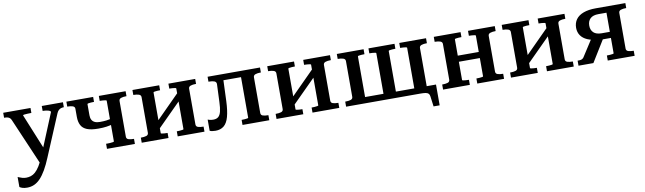

<svg xmlns="http://www.w3.org/2000/svg" viewBox="-42 -1054 6141 1829"><g transform="rotate(-10 3029.0 -139.0)"><path d="M346 -69 319 -11 272 29 76 -427Q70 -441 61 -448.5Q52 -456 39 -459Q26 -462 8 -462H7V-510H271V-462H269Q251 -462 232.5 -461Q214 -460 201.5 -458.5Q189 -457 189 -453ZM348 -17Q321 49 293.5 96.5Q266 144 237.5 174Q209 204 177.5 218Q146 232 109 232Q83 232 65 226.5Q47 221 36 213V116Q39 117 50.5 122Q62 127 79 132Q96 137 116 137Q139 137 161.5 130Q184 123 205.5 104Q227 85 249 49.5Q271 14 294 -43L306 -72L457 -439Q457 -446 446.5 -451Q436 -456 418.5 -459Q401 -462 383 -462H380V-510H585V-462H584Q570 -462 557.5 -458Q545 -454 534.5 -444.5Q524 -435 516 -417Z M998 -58V-452Q998 -456 987 -458Q976 -460 961 -461Q946 -462 934 -462H932V-510H1191V-462H1190Q1158 -462 1138 -455Q1118 -448 1118 -428V-83Q1118 -62 1138 -55.5Q1158 -49 1190 -49H1191V0H921V-49H934Q946 -49 961 -50Q976 -51 987 -53Q998 -55 998 -58ZM691 -349V-428Q691 -448 671 -455Q651 -462 620 -462H618V-510H877V-462H875Q862 -462 847 -461Q832 -460 822 -458Q812 -456 812 -452V-343Q812 -318 821.5 -300Q831 -282 850.5 -273Q870 -264 900 -264Q936 -264 963 -267.5Q990 -271 1025 -281V-224Q988 -214 954.5 -209Q921 -204 875 -204Q805 -204 765 -220Q725 -236 708 -269Q691 -302 691 -349Z M1331 -83V-428Q1331 -448 1310.5 -455Q1290 -462 1259 -462H1257V-510H1516V-462H1514Q1501 -462 1486 -461Q1471 -460 1461 -458Q1451 -456 1451 -452V-58Q1451 -55 1461 -53Q1471 -51 1486 -50Q1501 -49 1514 -49H1516V0H1257V-49H1259Q1290 -49 1310.5 -55.5Q1331 -62 1331 -83ZM1671 -58V-452Q1671 -456 1660 -458Q1649 -460 1634 -461Q1619 -462 1607 -462H1605V-510H1864V-462H1862Q1831 -462 1811 -455Q1791 -448 1791 -428V-83Q1791 -62 1811 -55.5Q1831 -49 1862 -49H1864V0H1605V-49H1607Q1619 -49 1634 -50Q1649 -51 1660 -53Q1671 -55 1671 -58ZM1430 -85 1392 -125 1690 -424 1728 -383Z M2053 -254 2060 -426Q2060 -447 2040.5 -454.5Q2021 -462 1991 -462H1984V-510H2129L2119 -249Q2115 -157 2099 -99.5Q2083 -42 2051 -16Q2019 10 1970 10Q1953 10 1937.5 7.5Q1922 5 1914 0V-108Q1919 -105 1934 -101.5Q1949 -98 1968 -98Q1998 -98 2016 -113Q2034 -128 2042.5 -162Q2051 -196 2053 -254ZM2297 -58V-510H2491V-462H2489Q2458 -462 2438 -455Q2418 -448 2418 -428V-83Q2418 -62 2438 -55.5Q2458 -49 2489 -49H2491V0H2232V-49H2234Q2246 -49 2261 -50Q2276 -51 2286.5 -53Q2297 -55 2297 -58ZM2090 -451V-510H2355V-451Z M2635 -83V-428Q2635 -448 2614.5 -455Q2594 -462 2563 -462H2561V-510H2820V-462H2818Q2805 -462 2790 -461Q2775 -460 2765 -458Q2755 -456 2755 -452V-58Q2755 -55 2765 -53Q2775 -51 2790 -50Q2805 -49 2818 -49H2820V0H2561V-49H2563Q2594 -49 2614.5 -55.5Q2635 -62 2635 -83ZM2975 -58V-452Q2975 -456 2964 -458Q2953 -460 2938 -461Q2923 -462 2911 -462H2909V-510H3168V-462H3166Q3135 -462 3115 -455Q3095 -448 3095 -428V-83Q3095 -62 3115 -55.5Q3135 -49 3166 -49H3168V0H2909V-49H2911Q2923 -49 2938 -50Q2953 -51 2964 -53Q2975 -55 2975 -58ZM2734 -85 2696 -125 2994 -424 3032 -383Z M3308 -428Q3308 -448 3287.5 -455Q3267 -462 3236 -462H3234V-510H3493V-462H3491Q3478 -462 3463 -461Q3448 -460 3438 -458Q3428 -456 3428 -452V0H3234V-49H3236Q3267 -49 3287.5 -55.5Q3308 -62 3308 -83ZM3904 -452Q3904 -456 3893 -458Q3882 -460 3867 -461Q3852 -462 3840 -462H3838V-510H4097V-462H4096Q4065 -462 4044.5 -455Q4024 -448 4024 -428V0H3904ZM3912 0V-59H4114V142H4055L4042 43Q4040 25 4030.5 15.5Q4021 6 4002 3Q3983 0 3952 0ZM3394 0V-59H3956V0ZM3540 -462V-510H3792V-462H3789Q3777 -462 3762 -461Q3747 -460 3736.5 -458Q3726 -456 3726 -452V0H3606V-452Q3606 -456 3595.5 -458Q3585 -460 3570 -461Q3555 -462 3543 -462Z M4246 -83V-428Q4246 -448 4225.5 -455Q4205 -462 4174 -462H4172V-510H4431V-462H4429Q4416 -462 4401 -461Q4386 -460 4376 -458Q4366 -456 4366 -452V-58Q4366 -55 4376 -53Q4386 -51 4401 -50Q4416 -49 4429 -49H4431V0H4172V-49H4174Q4205 -49 4225.5 -55.5Q4246 -62 4246 -83ZM4569 -58V-452Q4569 -456 4558 -458Q4547 -460 4532 -461Q4517 -462 4505 -462H4503V-510H4762V-462H4761Q4730 -462 4709.5 -455Q4689 -448 4689 -428V-83Q4689 -62 4709.5 -55.5Q4730 -49 4761 -49H4762V0H4503V-49H4505Q4517 -49 4532 -50Q4547 -51 4558 -53Q4569 -55 4569 -58ZM4326 -235V-294H4618V-235Z M4903 -83V-428Q4903 -448 4882.5 -455Q4862 -462 4831 -462H4829V-510H5088V-462H5086Q5073 -462 5058 -461Q5043 -460 5033 -458Q5023 -456 5023 -452V-58Q5023 -55 5033 -53Q5043 -51 5058 -50Q5073 -49 5086 -49H5088V0H4829V-49H4831Q4862 -49 4882.5 -55.5Q4903 -62 4903 -83ZM5243 -58V-452Q5243 -456 5232 -458Q5221 -460 5206 -461Q5191 -462 5179 -462H5177V-510H5436V-462H5434Q5403 -462 5383 -455Q5363 -448 5363 -428V-83Q5363 -62 5383 -55.5Q5403 -49 5434 -49H5436V0H5177V-49H5179Q5191 -49 5206 -50Q5221 -51 5232 -53Q5243 -55 5243 -58ZM5002 -85 4964 -125 5262 -424 5300 -383Z M5832 -451H5754Q5701 -451 5675 -426Q5649 -401 5649 -358Q5649 -315 5675 -290.5Q5701 -266 5753 -266H5851V-207H5734L5709 -214Q5649 -217 5607.5 -235Q5566 -253 5544 -284.5Q5522 -316 5522 -359Q5522 -406 5546.5 -440Q5571 -474 5619.5 -492Q5668 -510 5739 -510H6025V-462H6024Q5993 -462 5972.5 -455Q5952 -448 5952 -428V-83Q5952 -62 5972.5 -55.5Q5993 -49 6024 -49H6025V0H5765V-49H5769Q5781 -49 5796 -50Q5811 -51 5821.5 -53Q5832 -55 5832 -58ZM5654 -244 5761 -219 5626 0H5482V-49H5490Q5506 -49 5516 -51.5Q5526 -54 5534 -61Q5542 -68 5549 -81Z"/></g></svg>

Font: Roboto Serif 36pt Medium
Style: Regular
Weight: 500
Designer: Greg Gazdowicz
Foundry: Commercial Type
Version: Version 1.008